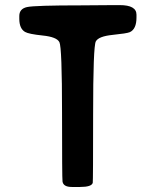

<svg xmlns="http://www.w3.org/2000/svg" viewBox="-20 -726 606 748"><path d="M446.3 -706.1Q511.7 -706.1 511.7 -668.9V-657.7Q511.7 -612.3 485.4 -600.6Q474.1 -595.7 418.9 -590.1Q363.8 -584.5 353.3 -564.7Q342.8 -544.9 342.8 -282Q342.8 -19 341.3 -13.7Q336.9 2.4 292 2.4H259.8Q227.1 2.4 223.6 -18.6Q221.7 -30.8 221.7 -286.1Q221.7 -541.5 211.4 -561.8Q201.2 -582 146.5 -587.6Q91.8 -593.3 77.6 -601.6Q55.2 -614.7 55.2 -652.8V-663.6Q55.2 -691.9 85.4 -698.5Q115.7 -705.1 297.4 -705.1L425.3 -706.1Z"/></svg>

Font: Averia Sans
Style: Bold
Weight: 700
Version: Version 1.0